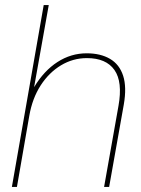

<svg xmlns="http://www.w3.org/2000/svg" viewBox="-20 -740 559 760"><path d="M27 0 153 -720H173L115 -395Q154 -460 207.5 -494.5Q261 -529 323 -529Q378 -529 415.5 -507Q453 -485 467.5 -440Q482 -395 470 -326L412 0H392L449 -321Q466 -416 433 -463Q400 -510 324 -510Q269 -510 221.5 -481.5Q174 -453 141 -402Q108 -351 96 -282L47 0Z"/></svg>

Font: DM Sans 11pt Thin
Style: Italic
Weight: 250
Italic angle: -10°
Version: Version 4.004;gftools[0.9.30]